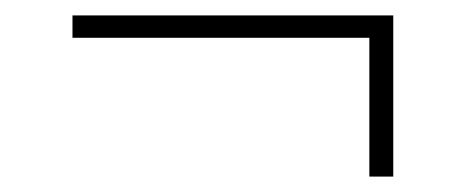

<svg xmlns="http://www.w3.org/2000/svg" viewBox="-20 -384 604 249"><path d="M459 -155V-335H74V-364H490V-155Z"/></svg>

Font: Montserrat Thin ExtraLight
Style: Regular
Weight: 250
Version: Version 9.000